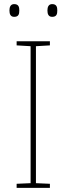

<svg xmlns="http://www.w3.org/2000/svg" viewBox="-20 -915 323 935"><path d="M26 -864C26 -847 31 -833 49 -833C71 -833 74 -847 74 -864C74 -880 71 -895 49 -895C31 -895 26 -880 26 -864ZM211 -864C211 -847 216 -833 234 -833C256 -833 259 -847 259 -864C259 -880 256 -895 234 -895C216 -895 211 -880 211 -864ZM223 0V-20L155 -23V-690L223 -694V-714H61V-694L129 -690V-23L61 -20V0Z"/></svg>

Font: Noto Sans Lao UI Thin
Style: Regular
Weight: 100
Designer: Monotype Design Team
Foundry: Monotype Imaging Inc.
Version: Version 2.000